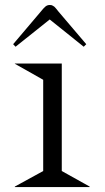

<svg xmlns="http://www.w3.org/2000/svg" viewBox="-20 -757 423 777"><path d="M40 -499V-500H230V-64.9L342.8 -2V0H40V-2L154.8 -64.9V-434.1ZM33.2 -578.1 145 -710Q156.2 -724.1 163.8 -730.5Q171.4 -736.8 181.2 -736.8Q184.6 -736.8 187.5 -736.3Q190.4 -735.8 193.4 -733.9Q196.3 -731.9 198 -731.2Q199.7 -730.5 202.9 -726.8Q206.1 -723.1 207 -722.2Q208 -721.2 211.9 -716.1Q215.8 -710.9 216.8 -710L329.1 -578.1L318.8 -567.9L181.2 -678.2L43 -567.9Z"/></svg>

Font: Messapia
Style: Regular
Weight: 400
Designer: Luca Marsano
Foundry: Collletttivo
Version: Version 1.000;FEAKit 1.0